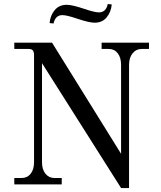

<svg xmlns="http://www.w3.org/2000/svg" viewBox="-20 -926 810 964"><path d="M51.8 0V-32.2H87.9Q116.7 -32.2 133.8 -53.5Q150.9 -74.7 150.9 -111.8V-652.8Q149.9 -667.5 144 -673.8Q138.2 -680.2 124 -680.2H51.8V-711.9H241.2L587.9 -153.8V-600.1Q587.9 -637.2 571 -658.7Q554.2 -680.2 525.9 -680.2H490.2V-711.9H728V-680.2H691.9Q663.6 -680.2 645.8 -658.4Q627.9 -636.7 627.9 -600.1V18.1H587.9L190.9 -608.9V-111.8Q190.9 -75.2 208.3 -53.7Q225.6 -32.2 253.9 -32.2H290V0ZM229 -810.1Q232.4 -848.6 254.6 -875.2Q276.9 -901.9 314.9 -901.9Q342.8 -901.9 404.8 -880.9Q455.1 -863.8 477.1 -863.8Q494.6 -863.8 505.9 -874.8Q517.1 -885.7 521 -905.8L541 -903.8Q537.6 -865.2 515.4 -838.6Q493.2 -812 455.1 -812Q427.2 -812 365.2 -833Q314.9 -850.1 293 -850.1Q275.4 -850.1 264.2 -839.1Q252.9 -828.1 249 -808.1Z"/></svg>

Font: Flanker Steampunk
Style: Regular
Weight: 400
Designer: Alexey Kryukov, Leonardo Di Lena
Foundry: Alexey Kryukov, Leonardo Di Lena
Version: 1.210